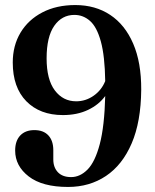

<svg xmlns="http://www.w3.org/2000/svg" viewBox="-20 -730 612 760"><path d="M249.5 10Q147.5 10 93.8 -31.5Q40 -73 40 -134Q40 -172.5 60.2 -193.8Q80.5 -215 116 -215Q152 -215 171.5 -194Q191 -173 191 -135.5V-98.5Q191 -67.5 209.2 -48.2Q227.5 -29 261.5 -29Q297 -29 326.8 -59.2Q356.5 -89.5 375 -159.8Q393.5 -230 396.5 -350Q371.5 -315.5 328.5 -295Q285.5 -274.5 229 -274.5Q138 -274.5 84.2 -329.2Q30.5 -384 30.5 -482.5Q30.5 -549.5 61.2 -600.8Q92 -652 147.8 -681Q203.5 -710 278 -710Q357.5 -710 416.2 -671Q475 -632 507.2 -557.2Q539.5 -482.5 539 -375Q538 -248 501.2 -162.5Q464.5 -77 399.5 -33.5Q334.5 10 249.5 10ZM164.5 -499Q164.5 -415.5 197 -372.2Q229.5 -329 281.5 -329Q319 -329 350.5 -351Q382 -373 396.5 -409Q395 -508.5 379.2 -565.8Q363.5 -623 336.5 -647Q309.5 -671 274.5 -671Q225 -671 194.8 -627.8Q164.5 -584.5 164.5 -499Z"/></svg>

Font: Fraunces 144pt Soft SemiBold
Style: Regular
Weight: 600
Version: Version 1.000;[b76b70a41]